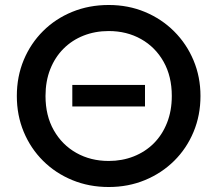

<svg xmlns="http://www.w3.org/2000/svg" viewBox="-20 -735 872 770"><path d="M416 15Q337 15 269.8 -12.8Q202.5 -40.5 152.8 -90Q103 -139.5 75.2 -206Q47.5 -272.5 47.5 -350Q47.5 -428 75.2 -494.5Q103 -561 152.8 -610.5Q202.5 -660 269.8 -687.5Q337 -715 416 -715Q494.5 -715 561.5 -687Q628.5 -659 678.5 -609Q728.5 -559 756.2 -492.8Q784 -426.5 784 -350Q784 -272.5 756.2 -206Q728.5 -139.5 678.5 -90Q628.5 -40.5 561.5 -12.8Q494.5 15 416 15ZM270 -308V-394.5H561.5V-308ZM416 -89.5Q470 -89.5 516.2 -107.8Q562.5 -126 596.8 -160.2Q631 -194.5 650 -242.8Q669 -291 669 -350Q669 -429 636 -487.5Q603 -546 545.8 -578.2Q488.5 -610.5 416 -610.5Q361.5 -610.5 315.2 -592.2Q269 -574 234.8 -539.8Q200.5 -505.5 181.5 -457.5Q162.5 -409.5 162.5 -350Q162.5 -271 195.8 -212.5Q229 -154 286.2 -121.8Q343.5 -89.5 416 -89.5Z"/></svg>

Font: Geologica Thin Roman
Style: Regular
Weight: 400
Version: Version 1.010;gftools[0.9.28]